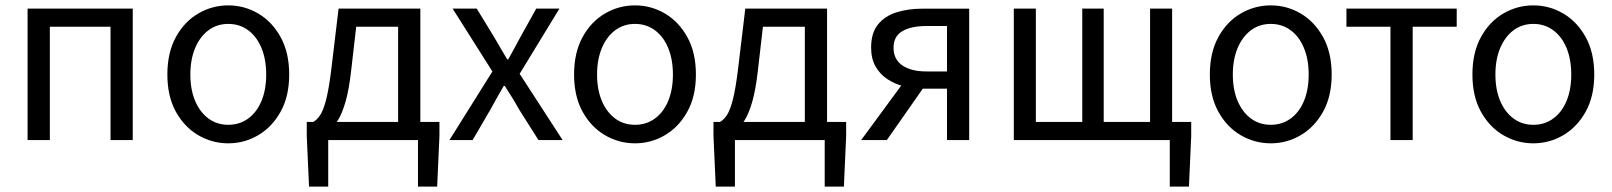

<svg xmlns="http://www.w3.org/2000/svg" viewBox="-20 -518 5961 710"><path d="M82 0V-486.1H470.9V0H388.7V-419.1H164.3V0Z M824.2 12Q764.6 12 713.1 -18.1Q661.7 -48.1 630.3 -105Q598.9 -161.9 598.9 -242.4Q598.9 -323.5 630.3 -380.8Q661.7 -438 713.1 -468Q764.6 -498.1 824.2 -498.1Q883.7 -498.1 934.9 -468Q986 -438 1017.7 -380.8Q1049.4 -323.5 1049.4 -242.4Q1049.4 -161.9 1017.7 -105Q986 -48.1 934.9 -18.1Q883.7 12 824.2 12ZM824.2 -56.5Q866 -56.5 897.8 -79.7Q929.6 -102.9 947 -144.8Q964.4 -186.7 964.4 -242.4Q964.4 -298.1 947 -340.3Q929.6 -382.6 897.8 -406.1Q866 -429.6 824.2 -429.6Q782.4 -429.6 750.9 -406.1Q719.4 -382.6 701.6 -340.3Q683.9 -298.1 683.9 -242.4Q683.9 -186.7 701.6 -144.8Q719.4 -102.9 750.9 -79.7Q782.4 -56.5 824.2 -56.5Z M1193.7 0V172H1122.8L1114.4 -14.9V-67H1605V-14.9L1596.6 172H1525.7V0ZM1452.2 -24.7V-419.1H1297.2L1278.3 -254.8Q1270.7 -187.5 1258.2 -143.3Q1245.6 -99.1 1229.5 -73.3Q1213.3 -47.5 1194.7 -35Q1176.2 -22.6 1156.7 -18.8L1138.3 -67Q1151.8 -74.3 1163.8 -92Q1175.8 -109.7 1186.4 -151.1Q1196.9 -192.4 1206.2 -270.8L1232 -486.1H1534.4V-24.7Z M1642 0 1800.8 -253.7 1653.8 -486.1H1743L1808.1 -379.4Q1819.3 -359.7 1831.5 -339.3Q1843.8 -318.9 1855.6 -298.5H1859.6Q1871.1 -318.9 1881.9 -339.3Q1892.8 -359.7 1903.6 -379.4L1962.9 -486.1H2048.7L1901.6 -245.1L2060.5 0H1971.3L1899.7 -113Q1887.4 -135.2 1873.9 -157.2Q1860.3 -179.2 1846.8 -200.2H1842.8Q1830.4 -179.2 1818.2 -157.4Q1806.1 -135.6 1793.6 -113L1727.7 0Z M2328.2 12Q2268.6 12 2217.1 -18.1Q2165.7 -48.1 2134.3 -105Q2102.9 -161.9 2102.9 -242.4Q2102.9 -323.5 2134.3 -380.8Q2165.7 -438 2217.1 -468Q2268.6 -498.1 2328.2 -498.1Q2387.7 -498.1 2438.9 -468Q2490 -438 2521.7 -380.8Q2553.4 -323.5 2553.4 -242.4Q2553.4 -161.9 2521.7 -105Q2490 -48.1 2438.9 -18.1Q2387.7 12 2328.2 12ZM2328.2 -56.5Q2370 -56.5 2401.8 -79.7Q2433.6 -102.9 2451 -144.8Q2468.4 -186.7 2468.4 -242.4Q2468.4 -298.1 2451 -340.3Q2433.6 -382.6 2401.8 -406.1Q2370 -429.6 2328.2 -429.6Q2286.4 -429.6 2254.9 -406.1Q2223.4 -382.6 2205.6 -340.3Q2187.9 -298.1 2187.9 -242.4Q2187.9 -186.7 2205.6 -144.8Q2223.4 -102.9 2254.9 -79.7Q2286.4 -56.5 2328.2 -56.5Z M2697.7 0V172H2626.8L2618.4 -14.9V-67H3109V-14.9L3100.6 172H3029.7V0ZM2956.2 -24.7V-419.1H2801.2L2782.3 -254.8Q2774.7 -187.5 2762.2 -143.3Q2749.6 -99.1 2733.5 -73.3Q2717.3 -47.5 2698.7 -35Q2680.2 -22.6 2660.7 -18.8L2642.3 -67Q2655.8 -74.3 2667.8 -92Q2679.8 -109.7 2690.4 -151.1Q2700.9 -192.4 2710.2 -270.8L2736 -486.1H3038.4V-24.7Z M3481.9 0V-190.2H3391.5Q3355.9 -190.2 3322 -198.9Q3288.1 -207.5 3261 -225.6Q3233.8 -243.8 3217.5 -272.6Q3201.3 -301.5 3201.3 -342Q3201.3 -395.8 3226.4 -427.1Q3251.5 -458.5 3294.6 -472.2Q3337.7 -486 3392.1 -486H3564V0ZM3405.8 -253.8H3481.9V-421.8H3405.8Q3348.9 -421.8 3316.5 -402.6Q3284.2 -383.4 3284.2 -341.4Q3284.2 -298.8 3316.5 -276.3Q3348.9 -253.8 3405.8 -253.8ZM3164.5 0 3334.4 -231.2 3403.3 -205.7 3259.4 0Z M4305.7 172V0H4267.6V-67H4385V-14.9L4376.6 172ZM3729 0V-486.1H3810.5V-67H3982.1V-486.1H4061.4V-67H4232.9V-486.1H4314.4V0Z M4679.2 12Q4619.6 12 4568.1 -18.1Q4516.7 -48.1 4485.3 -105Q4453.9 -161.9 4453.9 -242.4Q4453.9 -323.5 4485.3 -380.8Q4516.7 -438 4568.1 -468Q4619.6 -498.1 4679.2 -498.1Q4738.7 -498.1 4789.9 -468Q4841 -438 4872.7 -380.8Q4904.4 -323.5 4904.4 -242.4Q4904.4 -161.9 4872.7 -105Q4841 -48.1 4789.9 -18.1Q4738.7 12 4679.2 12ZM4679.2 -56.5Q4721 -56.5 4752.8 -79.7Q4784.6 -102.9 4802 -144.8Q4819.4 -186.7 4819.4 -242.4Q4819.4 -298.1 4802 -340.3Q4784.6 -382.6 4752.8 -406.1Q4721 -429.6 4679.2 -429.6Q4637.4 -429.6 4605.9 -406.1Q4574.4 -382.6 4556.6 -340.3Q4538.9 -298.1 4538.9 -242.4Q4538.9 -186.7 4556.6 -144.8Q4574.4 -102.9 4605.9 -79.7Q4637.4 -56.5 4679.2 -56.5Z M5121.8 0V-419.1H4959V-486.1H5366.8V-419.1H5204V0Z M5650.2 12Q5590.6 12 5539.1 -18.1Q5487.7 -48.1 5456.3 -105Q5424.9 -161.9 5424.9 -242.4Q5424.9 -323.5 5456.3 -380.8Q5487.7 -438 5539.1 -468Q5590.6 -498.1 5650.2 -498.1Q5709.7 -498.1 5760.9 -468Q5812 -438 5843.7 -380.8Q5875.4 -323.5 5875.4 -242.4Q5875.4 -161.9 5843.7 -105Q5812 -48.1 5760.9 -18.1Q5709.7 12 5650.2 12ZM5650.2 -56.5Q5692 -56.5 5723.8 -79.7Q5755.6 -102.9 5773 -144.8Q5790.4 -186.7 5790.4 -242.4Q5790.4 -298.1 5773 -340.3Q5755.6 -382.6 5723.8 -406.1Q5692 -429.6 5650.2 -429.6Q5608.4 -429.6 5576.9 -406.1Q5545.4 -382.6 5527.6 -340.3Q5509.9 -298.1 5509.9 -242.4Q5509.9 -186.7 5527.6 -144.8Q5545.4 -102.9 5576.9 -79.7Q5608.4 -56.5 5650.2 -56.5Z"/></svg>

Font: Source Sans 3 Variable
Style: Regular
Weight: 200
Designer: Paul D. Hunt
Foundry: Adobe Systems Incorporated
Version: Version 3.026